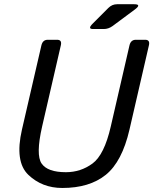

<svg xmlns="http://www.w3.org/2000/svg" viewBox="-20 -892 740 926"><path d="M428.7 -752Q400.9 -752 426.8 -777.8L502.4 -853.5Q520.5 -871.6 544.4 -871.6H627Q664.6 -871.6 630.4 -846.2L522.5 -766.1Q502.9 -752 480.5 -752ZM85.9 -267.1 179.7 -673.3Q186 -700.2 210.4 -700.2H255.4Q279.8 -700.2 273.4 -673.3L183.1 -281.7Q151.9 -145 180.7 -103.3Q209.5 -61.5 297.9 -61.5Q369.1 -61.5 426 -103.3Q482.9 -145 514.2 -281.7L604.5 -673.3Q610.8 -700.2 635.3 -700.2H680.2Q704.6 -700.2 698.2 -673.3L604.5 -267.1Q568.8 -112.3 490.2 -48.8Q411.6 14.6 280.3 14.6Q183.1 14.6 116.7 -48.8Q50.3 -112.3 85.9 -267.1Z"/></svg>

Font: Istok Web
Style: BoldItalic
Weight: 700
Italic angle: -13°
Designer: Andrey V. Panov
Foundry: Andrey V. Panov
Version: Version 1.0.2g